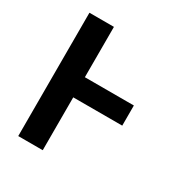

<svg xmlns="http://www.w3.org/2000/svg" viewBox="-171 -863 942 991"><g transform="rotate(30 300.0 -367.5)"><path d="M77 0V-735H223V-435H515V-315H223V0Z"/></g></svg>

Font: Iosevka Curly Heavy Extended
Style: Regular
Weight: 900
Width: 7
Monospace: yes
Designer: Belleve Invis
Foundry: Belleve Invis
Version: Version 11.1.0; ttfautohint (v1.8.3)